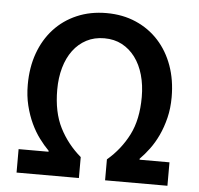

<svg xmlns="http://www.w3.org/2000/svg" viewBox="-49 -717 794 767"><g transform="rotate(5 347.5 -333.0)"><path d="M45 0V-94H165V-98Q146 -117 127 -142.5Q108 -168 93 -200Q78 -232 68.5 -270.5Q59 -309 59 -354Q59 -423 79.5 -480Q100 -537 138 -578.5Q176 -620 229.5 -643Q283 -666 348 -666Q413 -666 466 -643Q519 -620 557 -578.5Q595 -537 615.5 -480Q636 -423 636 -354Q636 -309 626.5 -270.5Q617 -232 602 -200Q587 -168 568 -142.5Q549 -117 530 -98V-94H650V0H400V-84Q454 -130 485.5 -192Q517 -254 517 -344Q517 -392 505.5 -432.5Q494 -473 472 -502.5Q450 -532 419 -548.5Q388 -565 348 -565Q308 -565 276.5 -548.5Q245 -532 223 -502.5Q201 -473 189.5 -432.5Q178 -392 178 -344Q178 -254 209.5 -192Q241 -130 295 -84V0Z"/></g></svg>

Font: TT Toshiba Sans Medium
Style: Regular
Weight: 500
Designer: Paul D. Hunt
Foundry: Toshiba Corporation
Version: Version 2.020;PS 2.000;hotconv 1.0.86;makeotf.lib2.5.63406